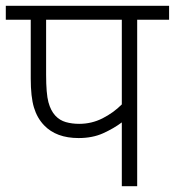

<svg xmlns="http://www.w3.org/2000/svg" viewBox="-20 -642 603 662"><path d="M453 -574V0H400V-220Q372 -199 335.5 -182.5Q299 -166 251 -166Q174 -166 132 -210Q108 -235 97 -271.5Q86 -308 86 -371V-574H0V-622H563V-574ZM400 -574H139V-385Q139 -319 147 -289.5Q155 -260 171 -243Q186 -227 207 -221Q228 -215 253 -215Q296 -215 333.5 -234Q371 -253 400 -282Z"/></svg>

Font: Noto Sans Light
Style: Regular
Weight: 300
Designer: Monotype Design Team
Foundry: Monotype Imaging Inc.
Version: Version 2.007